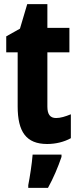

<svg xmlns="http://www.w3.org/2000/svg" viewBox="-20 -683 381 924"><path d="M250 -115C221 -115 208 -133 208 -170V-431H314V-549H208V-663H111L76 -545L10 -508V-431H65V-171C65 -49 106 10 207 10C248 10 289 0 321 -18V-133C294 -122 271 -115 250 -115ZM276 72V61H137C134 103 123 173 116 208V221H211C237 174 259 122 276 72Z"/></svg>

Font: Noto Sans Kannada ExtraCondensed ExtraBold
Style: Regular
Weight: 800
Width: 2
Designer: Jelle Bosma - Monotype Design Team
Foundry: Monotype Imaging Inc.
Version: Version 2.005